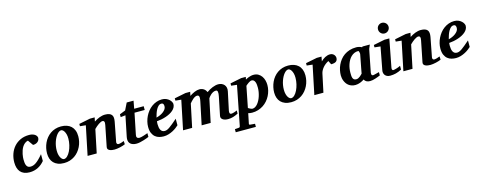

<svg xmlns="http://www.w3.org/2000/svg" viewBox="-34 -1617 6780 2713"><g transform="rotate(-15 3356.0 -260.5)"><path d="M450.2 -425.8Q450.2 -417 445.8 -403.8Q441.4 -390.6 430.4 -378.4Q419.4 -366.2 400.9 -357.7Q382.3 -349.1 354 -349.1L298.8 -426.8Q270.5 -420.4 250 -403.3Q229.5 -386.2 215.3 -363.3Q201.2 -340.3 192.1 -314Q183.1 -287.6 178.2 -263.2Q173.3 -238.8 171.6 -219Q169.9 -199.2 169.9 -189Q169.9 -166 171.9 -143.3Q173.8 -120.6 180.9 -102.5Q188 -84.5 201.9 -73.2Q215.8 -62 240.2 -62Q258.8 -62 277.8 -67.4Q296.9 -72.8 319.1 -87.4Q341.3 -102.1 367.9 -127.7Q394.5 -153.3 428.2 -193.8V-94.2Q407.7 -69.8 384.3 -50.3Q360.8 -30.8 333.7 -16.8Q306.6 -2.9 275.6 4.6Q244.6 12.2 209 12.2Q163.1 12.2 129.9 -1.5Q96.7 -15.1 75.2 -40Q53.7 -64.9 43.5 -100.1Q33.2 -135.3 33.2 -178.2Q33.2 -243.2 53.5 -301.5Q73.7 -359.9 112.5 -404.1Q151.4 -448.2 207.3 -474.1Q263.2 -500 335 -500Q364.7 -500 386.5 -492.9Q408.2 -485.8 422.4 -474.9Q436.5 -463.9 443.4 -450.9Q450.2 -438 450.2 -425.8Z M858.9 -307.1Q858.9 -343.8 851.6 -370.1Q844.2 -396.5 833.7 -413.6Q823.2 -430.7 811.3 -438.7Q799.3 -446.8 790 -446.8Q774.9 -446.8 759 -436.8Q743.2 -426.8 728.3 -408.9Q713.4 -391.1 700.2 -366.5Q687 -341.8 677 -312.7Q667 -283.7 661.4 -251.2Q655.8 -218.8 655.8 -185.1Q655.8 -146.5 663.3 -119.4Q670.9 -92.3 681.9 -75.4Q692.9 -58.6 704.6 -50.8Q716.3 -43 725.1 -43Q751.5 -43 775.6 -66.9Q799.8 -90.8 818.4 -128.9Q836.9 -167 847.9 -213.9Q858.9 -260.7 858.9 -307.1ZM1002.9 -303.2Q1002.9 -263.7 994.1 -225.1Q985.4 -186.5 968.3 -151.6Q951.2 -116.7 926.3 -86.7Q901.4 -56.6 869.1 -34.7Q836.9 -12.7 797.6 -0.2Q758.3 12.2 712.9 12.2Q661.6 12.2 624 -2.4Q586.4 -17.1 561.8 -42.7Q537.1 -68.4 525.1 -103.8Q513.2 -139.2 513.2 -181.2Q513.2 -220.2 521.7 -259Q530.3 -297.9 546.6 -333.5Q563 -369.1 587.4 -399.4Q611.8 -429.7 643.8 -452.1Q675.8 -474.6 715.1 -487.3Q754.4 -500 800.8 -500Q846.7 -500 884 -487.5Q921.4 -475.1 947.8 -450.4Q974.1 -425.8 988.5 -388.9Q1002.9 -352.1 1002.9 -303.2Z M1608.4 -22.9Q1595.2 -16.6 1575.7 -10.3Q1556.2 -3.9 1534.4 1Q1512.7 5.9 1491 9Q1469.2 12.2 1452.1 12.2Q1435.5 12.2 1416.3 9.8Q1397 7.3 1381.1 0.5Q1365.2 -6.3 1356.2 -18.6Q1347.2 -30.8 1351.1 -50.8L1412.1 -356Q1416 -374 1415.8 -386.5Q1415.5 -398.9 1411.9 -406.7Q1408.2 -414.6 1402.1 -417.7Q1396 -420.9 1388.2 -420.9Q1376.5 -420.9 1361.3 -414.1Q1346.2 -407.2 1329.3 -396Q1312.5 -384.8 1295.2 -369.9Q1277.8 -355 1262.2 -338.9L1191.4 0H1058.1L1146 -424.8L1062 -433.1V-466.8L1226.1 -500H1295.4L1283.2 -441.9Q1301.3 -454.1 1321.5 -464.8Q1341.8 -475.6 1362.5 -483.4Q1383.3 -491.2 1404.1 -495.6Q1424.8 -500 1444.3 -500Q1481.4 -500 1505.6 -491.5Q1529.8 -482.9 1542.2 -466.3Q1554.7 -449.7 1556.9 -425.3Q1559.1 -400.9 1553.2 -369.1L1499 -87.9Q1496.6 -75.7 1498.8 -68.1Q1501 -60.5 1505.1 -56.2Q1509.3 -51.8 1514.2 -50.3Q1519 -48.8 1522.9 -48.8Q1538.6 -48.8 1561 -54.9Q1583.5 -61 1606 -70.8Z M1856.4 -418 1793.5 -108.9Q1788.1 -85.4 1798.6 -71.3Q1809.1 -57.1 1832.5 -57.1Q1844.2 -57.1 1860.6 -61Q1877 -64.9 1894.5 -70.3Q1912.1 -75.7 1928.7 -81.8Q1945.3 -87.9 1957.5 -91.8V-37.1Q1949.2 -33.2 1928.2 -25.1Q1907.2 -17.1 1880.4 -8.8Q1853.5 -0.5 1824.7 5.9Q1795.9 12.2 1772.5 12.2Q1743.7 12.2 1722.2 5.4Q1700.7 -1.5 1686.5 -13.4Q1672.4 -25.4 1665.3 -42Q1658.2 -58.6 1658.2 -78.1Q1658.2 -87.9 1658.9 -97.7Q1659.7 -107.4 1662.1 -118.2L1723.1 -416L1651.4 -408.2V-449.2L1736.3 -482.9L1787.1 -585.9H1887.2L1866.2 -473.1H2005.4V-418Z M2289.6 -396Q2289.6 -404.8 2288.3 -413.3Q2287.1 -421.9 2283.4 -428.7Q2279.8 -435.5 2272.7 -439.7Q2265.6 -443.8 2254.4 -443.8Q2231 -443.8 2212.6 -427.2Q2194.3 -410.6 2180.2 -385Q2166 -359.4 2155.8 -328.9Q2145.5 -298.3 2138.7 -271Q2164.6 -276.9 2191.4 -288.6Q2218.3 -300.3 2240 -316.7Q2261.7 -333 2275.6 -353Q2289.6 -373 2289.6 -396ZM2419.4 -395Q2419.4 -368.7 2407.5 -346.2Q2395.5 -323.7 2374.5 -305.2Q2353.5 -286.6 2325.4 -271.7Q2297.4 -256.8 2265.4 -246.1Q2233.4 -235.4 2199 -228.5Q2164.6 -221.7 2131.3 -219.2Q2130.4 -210 2129.4 -198.2Q2128.4 -186.5 2128.4 -178.2Q2128.4 -152.3 2132.3 -130.4Q2136.2 -108.4 2145 -92.3Q2153.8 -76.2 2168.2 -67.1Q2182.6 -58.1 2203.6 -58.1Q2219.7 -58.1 2236.3 -64.5Q2252.9 -70.8 2274.9 -85.7Q2296.9 -100.6 2326.2 -125Q2355.5 -149.4 2396.5 -185.1V-89.8Q2381.8 -75.7 2358.4 -57.9Q2335 -40 2305.2 -24.4Q2275.4 -8.8 2241.2 1.7Q2207 12.2 2170.4 12.2Q2137.7 12.2 2105.5 3.9Q2073.2 -4.4 2047.6 -25.4Q2022 -46.4 2005.9 -82.3Q1989.7 -118.2 1989.7 -173.8Q1989.7 -211.9 1999.3 -251Q2008.8 -290 2026.4 -326.2Q2043.9 -362.3 2069.3 -394Q2094.7 -425.8 2126.7 -449.2Q2158.7 -472.7 2196.8 -486.3Q2234.9 -500 2277.3 -500Q2314 -500 2340.8 -487.8Q2367.7 -475.6 2385.3 -458.7Q2402.8 -441.9 2411.1 -424.1Q2419.4 -406.2 2419.4 -395Z M3259.8 -28.8Q3221.7 -9.3 3186.3 1.5Q3150.9 12.2 3112.3 12.2Q3089.4 12.2 3069.6 7.6Q3049.8 2.9 3035.6 -6.6Q3021.5 -16.1 3014.6 -29.8Q3007.8 -43.5 3011.7 -62L3066.4 -328.1Q3086.4 -421.9 3047.4 -421.9Q3025.4 -421.9 3006.1 -412.4Q2986.8 -402.8 2971.9 -389.6Q2957 -376.5 2946.3 -362.8Q2935.5 -349.1 2930.7 -340.8L2858.4 0H2726.6L2795.4 -329.1Q2798.3 -343.8 2801 -360.1Q2803.7 -376.5 2802.5 -390.1Q2801.3 -403.8 2794.4 -412.8Q2787.6 -421.9 2771.5 -421.9Q2755.9 -421.9 2739.7 -413.3Q2723.6 -404.8 2709 -392.1Q2694.3 -379.4 2681.4 -365Q2668.5 -350.6 2658.7 -338.9L2587.4 0H2454.6L2542.5 -424.8L2458.5 -433.1V-466.8L2623.5 -500H2692.4L2680.7 -442.9Q2716.8 -467.8 2754.9 -483.9Q2793 -500 2827.6 -500Q2848.1 -500 2864.5 -494.1Q2880.9 -488.3 2893.6 -478.8Q2906.2 -469.2 2915 -457Q2923.8 -444.8 2929.7 -432.1Q2949.2 -446.8 2971.2 -459.2Q2993.2 -471.7 3015.6 -480.7Q3038.1 -489.7 3060.1 -494.9Q3082 -500 3101.6 -500Q3127.9 -500 3150.4 -490.7Q3172.9 -481.4 3188 -464.4Q3203.1 -447.3 3209 -423.1Q3214.8 -398.9 3208.5 -369.1L3151.4 -100.1Q3147 -78.6 3152.3 -64.2Q3157.7 -49.8 3176.8 -49.8Q3181.6 -49.8 3191.4 -51.8Q3201.2 -53.7 3212.9 -57.1Q3224.6 -60.5 3236.8 -65.2Q3249 -69.8 3259.8 -75.2Z M3631.8 -307.1Q3631.8 -328.1 3629.9 -349.9Q3627.9 -371.6 3621.6 -389.4Q3615.2 -407.2 3603.3 -418.7Q3591.3 -430.2 3571.8 -430.2Q3561 -430.2 3548.6 -424.3Q3536.1 -418.5 3523.7 -409.9Q3511.2 -401.4 3500.2 -392.1Q3489.3 -382.8 3481.9 -376L3420.9 -67.9Q3426.8 -64 3434.6 -59.3Q3442.4 -54.7 3450.7 -50.8Q3459 -46.9 3467 -43.9Q3475.1 -41 3481.9 -41Q3502.9 -41 3522.2 -52.5Q3541.5 -64 3558.1 -84Q3574.7 -104 3588.4 -130.1Q3602.1 -156.2 3611.6 -186Q3621.1 -215.8 3626.5 -246.8Q3631.8 -277.8 3631.8 -307.1ZM3771.5 -311Q3771.5 -271 3761.7 -231.4Q3752 -191.9 3733.6 -156Q3715.3 -120.1 3688.5 -89.4Q3661.6 -58.6 3627.4 -36.1Q3593.3 -13.7 3551.8 -0.7Q3510.3 12.2 3462.9 12.2Q3444.3 12.2 3430.4 9.5Q3416.5 6.8 3406.7 3.9L3376.5 151.9Q3375 158.7 3379.2 163.3Q3383.3 168 3391.6 168Q3398.4 168.5 3408.7 169.4Q3417.5 170.4 3430.4 171.4Q3443.4 172.4 3460.9 173.8V219.2H3166.5V173.8Q3174.3 172.9 3184.8 172.4Q3195.3 171.9 3204.6 170.9Q3215.3 169.9 3226.6 168.9Q3234.4 168 3238.3 163.3Q3242.2 158.7 3243.7 151.9L3356.9 -423.8L3273.9 -433.1V-466.8L3438.5 -500H3505.9L3498.5 -462.9Q3506.3 -467.3 3518.8 -473.6Q3531.2 -480 3546.9 -485.8Q3562.5 -491.7 3580.6 -495.8Q3598.6 -500 3618.7 -500Q3658.2 -500 3687 -483.2Q3715.8 -466.3 3734.6 -439.5Q3753.4 -412.6 3762.5 -378.9Q3771.5 -345.2 3771.5 -311Z M4181.6 -307.1Q4181.6 -343.8 4174.3 -370.1Q4167 -396.5 4156.5 -413.6Q4146 -430.7 4134 -438.7Q4122.1 -446.8 4112.8 -446.8Q4097.7 -446.8 4081.8 -436.8Q4065.9 -426.8 4051 -408.9Q4036.1 -391.1 4022.9 -366.5Q4009.8 -341.8 3999.8 -312.7Q3989.7 -283.7 3984.1 -251.2Q3978.5 -218.8 3978.5 -185.1Q3978.5 -146.5 3986.1 -119.4Q3993.7 -92.3 4004.6 -75.4Q4015.6 -58.6 4027.3 -50.8Q4039.1 -43 4047.9 -43Q4074.2 -43 4098.4 -66.9Q4122.6 -90.8 4141.1 -128.9Q4159.7 -167 4170.7 -213.9Q4181.6 -260.7 4181.6 -307.1ZM4325.7 -303.2Q4325.7 -263.7 4316.9 -225.1Q4308.1 -186.5 4291 -151.6Q4273.9 -116.7 4249 -86.7Q4224.1 -56.6 4191.9 -34.7Q4159.7 -12.7 4120.4 -0.2Q4081.1 12.2 4035.6 12.2Q3984.4 12.2 3946.8 -2.4Q3909.2 -17.1 3884.5 -42.7Q3859.9 -68.4 3847.9 -103.8Q3835.9 -139.2 3835.9 -181.2Q3835.9 -220.2 3844.5 -259Q3853 -297.9 3869.4 -333.5Q3885.7 -369.1 3910.2 -399.4Q3934.6 -429.7 3966.6 -452.1Q3998.5 -474.6 4037.8 -487.3Q4077.1 -500 4123.5 -500Q4169.4 -500 4206.8 -487.5Q4244.1 -475.1 4270.5 -450.4Q4296.9 -425.8 4311.3 -388.9Q4325.7 -352.1 4325.7 -303.2Z M4813 -429.2Q4813 -394.5 4791 -377.2Q4769 -359.9 4717.8 -359.9L4690.9 -414.1Q4667.5 -402.3 4646.2 -386Q4625 -369.6 4608.4 -350.1Q4591.8 -330.6 4580.1 -308.6Q4568.4 -286.6 4564 -264.2L4507.8 0H4375L4462.9 -422.9L4378.9 -432.1V-466.8L4544.9 -500H4613.8L4601.1 -433.1Q4614.3 -446.8 4630.1 -459Q4646 -471.2 4663.6 -480.5Q4681.2 -489.7 4699.7 -494.9Q4718.3 -500 4736.8 -500Q4756.3 -500 4770.8 -492.9Q4785.2 -485.8 4794.4 -475.3Q4803.7 -464.8 4808.3 -452.4Q4813 -439.9 4813 -429.2Z M5150.9 -394Q5151.4 -396 5150.6 -403.8Q5149.9 -411.6 5147.7 -420.2Q5145.5 -428.7 5142.3 -435.3Q5139.2 -441.9 5134.8 -441.9Q5102.5 -441.9 5076.4 -430.2Q5050.3 -418.5 5029.5 -398.4Q5008.8 -378.4 4993.7 -352.1Q4978.5 -325.7 4968.5 -296.1Q4958.5 -266.6 4953.6 -235.8Q4948.7 -205.1 4948.7 -176.8Q4948.7 -156.7 4949.5 -136.7Q4950.2 -116.7 4955.3 -100.1Q4960.4 -83.5 4972.4 -73.2Q4984.4 -63 5006.8 -63Q5022.9 -63 5037.4 -70.3Q5051.8 -77.6 5063.7 -87.2Q5075.7 -96.7 5084.7 -106.4Q5093.8 -116.2 5099.1 -121.1Q5102.5 -141.1 5104.7 -152.1Q5106.9 -163.1 5108.6 -173.1Q5110.4 -183.1 5112.8 -195.8Q5115.2 -208.5 5119.9 -232.2Q5124.5 -255.9 5131.8 -294.2Q5139.2 -332.5 5150.9 -394ZM5340.8 -29.8Q5323.7 -22.9 5304.9 -15.6Q5286.1 -8.3 5266.6 -2.2Q5247.1 3.9 5227.5 8.1Q5208 12.2 5189 12.2Q5157.2 12.2 5136 0.5Q5114.7 -11.2 5105 -33.2Q5091.8 -24.4 5076.7 -16.1Q5061.5 -7.8 5044.9 -1.7Q5028.3 4.4 5010.7 8.3Q4993.2 12.2 4975.1 12.2Q4944.3 12.2 4919.9 3.9Q4895.5 -4.4 4877 -18.6Q4858.4 -32.7 4845.5 -51.3Q4832.5 -69.8 4824.2 -90.1Q4815.9 -110.4 4812 -131.3Q4808.1 -152.3 4808.1 -170.9Q4808.1 -208 4816.2 -246.8Q4824.2 -285.6 4841.1 -322.3Q4857.9 -358.9 4883.3 -391.4Q4908.7 -423.8 4943.4 -448Q4978 -472.2 5022.2 -486.1Q5066.4 -500 5120.1 -500Q5142.1 -500 5163.8 -494.1Q5185.5 -488.3 5202.6 -479L5210 -487.8H5316.9Q5314.5 -480.5 5310.5 -471.2Q5306.6 -461.9 5302.7 -453.1Q5298.8 -444.3 5295.7 -437.3Q5292.5 -430.2 5292 -426.8L5227.1 -97.2Q5227.1 -85.9 5227.8 -78.1Q5228.5 -70.3 5231.4 -65.7Q5234.4 -61 5239.7 -59.1Q5245.1 -57.1 5253.9 -57.1Q5255.9 -57.1 5268.3 -60.1Q5280.8 -63 5295.7 -66.9Q5310.5 -70.8 5323.7 -74Q5336.9 -77.1 5340.8 -78.1Z M5651.9 -32.2Q5606.9 -7.8 5566.4 2.2Q5525.9 12.2 5482.9 12.2Q5455.6 12.2 5436.8 2.9Q5418 -6.3 5407.2 -21Q5396.5 -35.6 5393.1 -54Q5389.6 -72.3 5393.6 -90.8L5456.5 -422.9L5370.6 -432.1V-466.8L5535.6 -500H5606L5528.8 -99.1Q5526.9 -90.3 5526.4 -82Q5525.9 -73.7 5527.6 -67.4Q5529.3 -61 5534.2 -57.1Q5539.1 -53.2 5547.9 -53.2Q5551.8 -53.2 5563.2 -55.7Q5574.7 -58.1 5589.8 -62.5Q5605 -66.9 5621.3 -73.2Q5637.7 -79.6 5651.9 -86.9ZM5638.7 -663.1Q5638.7 -647 5632.6 -632.8Q5626.5 -618.7 5615.7 -607.9Q5605 -597.2 5590.8 -591.1Q5576.7 -585 5560.5 -585Q5544.4 -585 5530.5 -591.1Q5516.6 -597.2 5506.1 -607.9Q5495.6 -618.7 5489.7 -632.8Q5483.9 -647 5483.9 -663.1Q5483.9 -679.2 5489.7 -693.4Q5495.6 -707.5 5506.1 -717.8Q5516.6 -728 5530.5 -734.1Q5544.4 -740.2 5560.5 -740.2Q5576.7 -740.2 5590.8 -734.1Q5605 -728 5615.7 -717.8Q5626.5 -707.5 5632.6 -693.4Q5638.7 -679.2 5638.7 -663.1Z M6228 -22.9Q6214.8 -16.6 6195.3 -10.3Q6175.8 -3.9 6154.1 1Q6132.3 5.9 6110.6 9Q6088.9 12.2 6071.8 12.2Q6055.2 12.2 6035.9 9.8Q6016.6 7.3 6000.7 0.5Q5984.9 -6.3 5975.8 -18.6Q5966.8 -30.8 5970.7 -50.8L6031.7 -356Q6035.6 -374 6035.4 -386.5Q6035.2 -398.9 6031.5 -406.7Q6027.8 -414.6 6021.7 -417.7Q6015.6 -420.9 6007.8 -420.9Q5996.1 -420.9 5981 -414.1Q5965.8 -407.2 5949 -396Q5932.1 -384.8 5914.8 -369.9Q5897.5 -355 5881.8 -338.9L5811 0H5677.7L5765.6 -424.8L5681.6 -433.1V-466.8L5845.7 -500H5915L5902.8 -441.9Q5920.9 -454.1 5941.2 -464.8Q5961.4 -475.6 5982.2 -483.4Q6002.9 -491.2 6023.7 -495.6Q6044.4 -500 6064 -500Q6101.1 -500 6125.2 -491.5Q6149.4 -482.9 6161.9 -466.3Q6174.3 -449.7 6176.5 -425.3Q6178.7 -400.9 6172.9 -369.1L6118.7 -87.9Q6116.2 -75.7 6118.4 -68.1Q6120.6 -60.5 6124.8 -56.2Q6128.9 -51.8 6133.8 -50.3Q6138.7 -48.8 6142.6 -48.8Q6158.2 -48.8 6180.7 -54.9Q6203.1 -61 6225.6 -70.8Z M6564.9 -396Q6564.9 -404.8 6563.7 -413.3Q6562.5 -421.9 6558.8 -428.7Q6555.2 -435.5 6548.1 -439.7Q6541 -443.8 6529.8 -443.8Q6506.3 -443.8 6488 -427.2Q6469.7 -410.6 6455.6 -385Q6441.4 -359.4 6431.2 -328.9Q6420.9 -298.3 6414.1 -271Q6439.9 -276.9 6466.8 -288.6Q6493.7 -300.3 6515.4 -316.7Q6537.1 -333 6551 -353Q6564.9 -373 6564.9 -396ZM6694.8 -395Q6694.8 -368.7 6682.9 -346.2Q6670.9 -323.7 6649.9 -305.2Q6628.9 -286.6 6600.8 -271.7Q6572.8 -256.8 6540.8 -246.1Q6508.8 -235.4 6474.4 -228.5Q6439.9 -221.7 6406.7 -219.2Q6405.8 -210 6404.8 -198.2Q6403.8 -186.5 6403.8 -178.2Q6403.8 -152.3 6407.7 -130.4Q6411.6 -108.4 6420.4 -92.3Q6429.2 -76.2 6443.6 -67.1Q6458 -58.1 6479 -58.1Q6495.1 -58.1 6511.7 -64.5Q6528.3 -70.8 6550.3 -85.7Q6572.3 -100.6 6601.6 -125Q6630.9 -149.4 6671.9 -185.1V-89.8Q6657.2 -75.7 6633.8 -57.9Q6610.4 -40 6580.6 -24.4Q6550.8 -8.8 6516.6 1.7Q6482.4 12.2 6445.8 12.2Q6413.1 12.2 6380.9 3.9Q6348.6 -4.4 6323 -25.4Q6297.4 -46.4 6281.2 -82.3Q6265.1 -118.2 6265.1 -173.8Q6265.1 -211.9 6274.7 -251Q6284.2 -290 6301.8 -326.2Q6319.3 -362.3 6344.7 -394Q6370.1 -425.8 6402.1 -449.2Q6434.1 -472.7 6472.2 -486.3Q6510.3 -500 6552.7 -500Q6589.4 -500 6616.2 -487.8Q6643.1 -475.6 6660.6 -458.7Q6678.2 -441.9 6686.5 -424.1Q6694.8 -406.2 6694.8 -395Z"/></g></svg>

Font: Charis SIL APac
Style: Bold Italic
Weight: 700
Italic angle: -11°
Foundry: SIL International
Version: Version 5.000